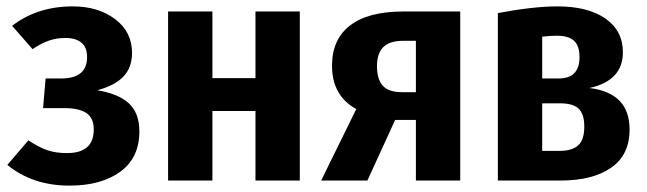

<svg xmlns="http://www.w3.org/2000/svg" viewBox="-20 -566 2028 602"><path d="M394 -400Q394 -355 367.5 -326.5Q341 -298 285 -283Q352 -272 384.5 -241.5Q417 -211 417 -154Q417 -71 357 -27.5Q297 16 198 16Q82 16 3 -49L69 -126Q102 -104 128.5 -95Q155 -86 190 -86Q274 -86 274 -160Q274 -196 251 -211.5Q228 -227 182 -227H115L123 -320H172Q253 -320 253 -387Q253 -418 235 -432.5Q217 -447 186 -447Q157 -447 133 -438.5Q109 -430 82 -412L18 -485Q97 -546 208 -546Q288 -546 341 -506Q394 -466 394 -400Z M781 -218H646V0H507V-530H646V-321H781V-530H920V0H781Z M1423 -530V0H1284V-190H1219L1132 0H987L1097 -224Q1021 -266 1021 -360Q1021 -443 1078 -486.5Q1135 -530 1245 -530ZM1284 -277V-438H1243Q1202 -438 1182 -418.5Q1162 -399 1162 -359Q1162 -317 1180.5 -297Q1199 -277 1240 -277Z M1954 -160Q1954 -80 1896 -40Q1838 0 1739 0H1541V-525Q1653 -546 1728 -546Q1823 -546 1878 -508Q1933 -470 1933 -402Q1933 -313 1828 -290Q1954 -275 1954 -160ZM1680 -451V-320H1732Q1797 -320 1797 -387Q1797 -423 1779.5 -438.5Q1762 -454 1726 -454Q1704 -454 1680 -451ZM1812 -169Q1812 -209 1794 -225.5Q1776 -242 1737 -242H1680V-93H1736Q1773 -93 1792.5 -110Q1812 -127 1812 -169Z"/></svg>

Font: Fira Sans Condensed SemiBold
Style: Regular
Weight: 600
Width: 3
Designer: bBox Type GmbH & Carrois Corporate GbR & Edenspiekermann AG
Foundry: bBox Type GmbH & Carrois Corporate GbR & Edenspiekermann AG
Version: Version 4.301